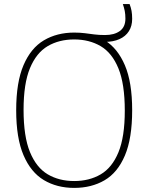

<svg xmlns="http://www.w3.org/2000/svg" viewBox="-20 -908 724 937"><path d="M342 9Q258 9 194.2 -29Q130.5 -67 94.8 -150.5Q59 -234 59 -370Q59 -506.5 94.8 -590Q130.5 -673.5 194.2 -711.2Q258 -749 342 -749Q370.5 -749 393.8 -746Q417 -743 440.2 -740Q463.5 -737 492.5 -737Q538 -737 565 -756.8Q592 -776.5 592 -817Q592 -838 588.8 -854.5Q585.5 -871 579.5 -888H612.5Q619 -871 622 -854.8Q625 -838.5 625 -816Q625 -781 609 -755.8Q593 -730.5 562.8 -717Q532.5 -703.5 490.5 -703.5L492 -710.5Q554 -672.5 589.5 -589.5Q625 -506.5 625 -370Q625 -232.5 589.5 -149Q554 -65.5 490.2 -28.2Q426.5 9 342 9ZM342 -24.5Q415.5 -24.5 471.2 -57Q527 -89.5 558 -164.8Q589 -240 589 -368Q589 -498 558 -574Q527 -650 471.2 -682.8Q415.5 -715.5 342 -715.5Q268.5 -715.5 213 -683Q157.5 -650.5 126.2 -575.2Q95 -500 95 -372Q95 -242 126.2 -166Q157.5 -90 213 -57.2Q268.5 -24.5 342 -24.5Z"/></svg>

Font: Encode Sans SC Thin
Style: Regular
Weight: 250
Designer: Multiple Designers
Foundry: Impallari Type
Version: Version 3.002